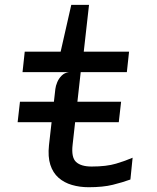

<svg xmlns="http://www.w3.org/2000/svg" viewBox="-20 -757 640 784"><path d="M52 -258 61.5 -341.5H474.5L465 -258ZM342 7.5Q305.5 7.5 273.8 -1.8Q242 -11 219 -31.2Q196 -51.5 185.5 -84.2Q175 -117 180 -164L206 -393.5Q207.5 -406.5 213.8 -421.5Q220 -436.5 231.8 -448.2Q243.5 -460 261.5 -462.5L224 -524L226.5 -541L271 -737H343.5L318 -510.5L312 -484.5L276.5 -166Q270.5 -114 290.8 -95.5Q311 -77 354 -77Q415 -77 454 -88.8Q493 -100.5 521.5 -113L512.5 -24Q481 -12.5 440.8 -2.5Q400.5 7.5 342 7.5ZM72 -462.5 81 -546H507L498 -462.5Z"/></svg>

Font: Spline Sans Mono
Style: Italic
Weight: 400
Italic angle: -4°
Monospace: yes
Designer: Eben Sorkin, Mirko Velimirovic
Foundry: Sorkin Type
Version: Version 1.004